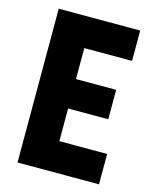

<svg xmlns="http://www.w3.org/2000/svg" viewBox="-110 -794 696 868"><g transform="rotate(15 238.5 -360.0)"><path d="M56.2 0V-719.7H437.5V-577.6H213.9V-432.6H401.9V-294.9H213.9V-142.1H437.5V0Z"/></g></svg>

Font: Reddit Sans Condensed ExtraBold
Style: Regular
Weight: 800
Designer: Stephen Hutchings
Foundry: Reddit
Version: Version 1.014